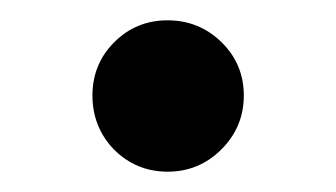

<svg xmlns="http://www.w3.org/2000/svg" viewBox="-20 -413 331 189"><path d="M92 -266Q71 -288 71 -319Q71 -350 92.5 -371.5Q114 -393 145 -393Q176 -393 198 -371.5Q220 -350 220 -319Q220 -288 198 -266Q176 -244 145 -244Q114 -244 92 -266Z"/></svg>

Font: Montserrat_am3
Style: Regular
Weight: 400
Designer: Julieta Ulanovsky
Foundry: Julieta Ulanovsky, Armenina letters added by Vahan Hovhannisyan
Version: Version 2.001